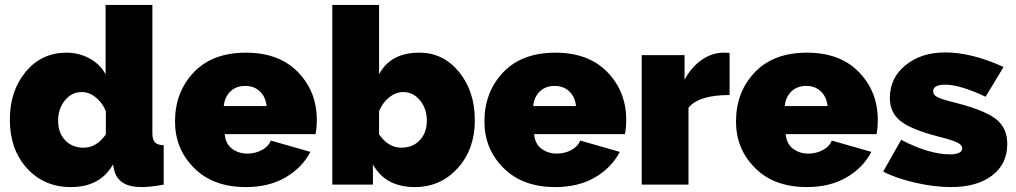

<svg xmlns="http://www.w3.org/2000/svg" viewBox="-20 -750 4128 780"><path d="M268 10Q159 10 89.5 -66.5Q20 -143 20 -264Q20 -381 84.5 -458.5Q149 -536 250 -536Q301 -536 344 -512.5Q387 -489 409 -448V-730H599V-210Q599 -183 609 -172Q619 -161 645 -160V0Q591 10 555 10Q458 10 443 -63L439 -82Q387 10 268 10ZM320 -150Q372 -150 410 -204V-298Q396 -333 369 -354.5Q342 -376 312 -376Q271 -376 243.5 -342Q216 -308 216 -260Q216 -211 244.5 -180.5Q273 -150 320 -150Z M979 10Q846 10 768.5 -67.5Q691 -145 691 -256Q691 -376 767 -456Q843 -536 979 -536Q1114 -536 1190.5 -457Q1267 -378 1267 -263Q1267 -232 1262 -205H893Q896 -166 922.5 -146Q949 -126 985 -126Q1017 -126 1044 -140.5Q1071 -155 1080 -179L1241 -133Q1207 -68 1139.5 -29Q1072 10 979 10ZM889 -319H1063Q1059 -357 1035.5 -379Q1012 -401 976 -401Q940 -401 916.5 -379Q893 -357 889 -319Z M1665 10Q1546 10 1495 -82V0H1330V-730H1520V-448Q1566 -536 1684 -536Q1781 -536 1845 -457.5Q1909 -379 1909 -261Q1909 -144 1839.5 -67Q1770 10 1665 10ZM1610 -150Q1657 -150 1685.5 -180.5Q1714 -211 1714 -260Q1714 -308 1686.5 -342Q1659 -376 1618 -376Q1588 -376 1561 -354.5Q1534 -333 1520 -298V-204Q1558 -150 1610 -150Z M2236 10Q2103 10 2025.5 -67.5Q1948 -145 1948 -256Q1948 -376 2024 -456Q2100 -536 2236 -536Q2371 -536 2447.5 -457Q2524 -378 2524 -263Q2524 -232 2519 -205H2150Q2153 -166 2179.5 -146Q2206 -126 2242 -126Q2274 -126 2301 -140.5Q2328 -155 2337 -179L2498 -133Q2464 -68 2396.5 -29Q2329 10 2236 10ZM2146 -319H2320Q2316 -357 2292.5 -379Q2269 -401 2233 -401Q2197 -401 2173.5 -379Q2150 -357 2146 -319Z M2944 -535V-364Q2818 -364 2777 -312V0H2587V-526H2761V-426Q2789 -478 2831 -507Q2873 -536 2920 -536Q2939 -536 2944 -535Z M3258 10Q3125 10 3047.5 -67.5Q2970 -145 2970 -256Q2970 -376 3046 -456Q3122 -536 3258 -536Q3393 -536 3469.5 -457Q3546 -378 3546 -263Q3546 -232 3541 -205H3172Q3175 -166 3201.5 -146Q3228 -126 3264 -126Q3296 -126 3323 -140.5Q3350 -155 3359 -179L3520 -133Q3486 -68 3418.5 -29Q3351 10 3258 10ZM3168 -319H3342Q3338 -357 3314.5 -379Q3291 -401 3255 -401Q3219 -401 3195.5 -379Q3172 -357 3168 -319Z M3843 10Q3776 10 3697.5 -8Q3619 -26 3568 -53L3641 -182Q3754 -123 3839 -123Q3889 -123 3889 -148Q3889 -161 3869 -171Q3849 -181 3793 -195Q3681 -224 3638 -258.5Q3595 -293 3595 -352Q3595 -433 3658.5 -485Q3722 -537 3820 -537Q3927 -537 4057 -478L3984 -357Q3880 -406 3820 -406Q3771 -406 3771 -379Q3771 -364 3789 -355Q3807 -346 3860 -333Q3981 -302 4026.5 -266Q4072 -230 4072 -165Q4072 -84 4010.5 -37Q3949 10 3843 10Z"/></svg>

Font: Raleway
Style: Heavy
Weight: 900
Designer: Matt McInerney, Pablo Impallari, Rodrigo Fuenzalida
Foundry: Matt McInerney, Pablo Impallari, Rodrigo Fuenzalida
Version: Version 2.001